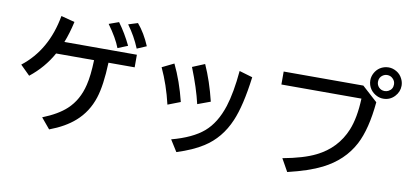

<svg xmlns="http://www.w3.org/2000/svg" viewBox="-82 -1152 3159 1488"><g transform="rotate(10 1498.0 -408.0)"><path d="M931.2 -533.7H725.1Q718.3 -353.5 686 -253.9Q647.9 -135.7 559.1 -57.6Q483.9 9.3 361.8 55.2L292.5 -27.8Q412.6 -75.7 478 -136.7Q560.1 -212.9 589.4 -335.9Q607.9 -410.2 611.8 -533.7H313Q247.6 -415 137.2 -327.6L62 -401.9Q254.4 -551.8 303.2 -826.7L410.6 -798.8Q390.1 -707 360.8 -632.8H931.2ZM773.9 -657.2Q745.6 -731.9 674.3 -830.1L751.5 -857.9Q809.1 -779.3 852.1 -689ZM921.4 -679.2Q883.3 -772 823.7 -853L897 -876Q954.6 -808.6 995.6 -710.9Z M1231.4 -293Q1196.3 -443.4 1136.7 -570.8L1229.5 -616.2Q1291 -489.3 1330.1 -331.1ZM1458 -336.9Q1430.7 -456.5 1368.2 -613.8L1464.8 -653.8Q1520.5 -530.3 1558.6 -374ZM1306.6 -33.2Q1469.7 -76.7 1555.7 -150.4Q1641.6 -224.1 1686.5 -363.3Q1721.7 -473.6 1737.3 -647L1841.8 -616.2Q1812.5 -387.2 1759.8 -265.1Q1696.3 -115.7 1569.3 -34.7Q1489.3 17.1 1363.3 57.1Z M2074.2 -702.1H2701.2L2822.3 -592.3Q2802.7 -377.9 2738.3 -254.9Q2662.1 -110.4 2502 -29.8Q2402.3 20.5 2236.3 60.1L2180.7 -39.1Q2343.8 -68.8 2438.5 -116.2Q2593.8 -192.9 2658.2 -349.6Q2698.2 -447.3 2704.1 -600.1H2074.2ZM2871.1 -875Q2903.3 -875 2933.6 -856.9Q2962.9 -839.8 2978.5 -809.1Q2993.2 -781.7 2993.2 -752Q2993.2 -704.1 2959 -667.5Q2922.9 -628.9 2870.1 -628.9Q2843.8 -628.9 2819.3 -640.6Q2789.1 -654.8 2769.5 -681.6Q2747.1 -713.9 2747.1 -752.4Q2747.1 -782.2 2762.2 -810.1Q2777.3 -837.9 2802.7 -855Q2834 -875 2871.1 -875ZM2870.1 -814.9Q2852.5 -814.9 2835.9 -804.7Q2807.6 -786.6 2807.6 -751.5Q2807.6 -726.6 2824.2 -708.5Q2842.8 -689 2870.1 -689Q2885.7 -689 2899.4 -695.8Q2933.6 -713.4 2933.6 -751.5Q2933.6 -778.3 2914.1 -796.9Q2896.5 -814.9 2870.1 -814.9Z"/></g></svg>

Font: UDEV Gothic 35
Style: Bold
Weight: 700
Version: v2.1.0; ttfautohint (v1.8.4.7-5d5b-dirty) -l 6 -r 45 -G 200 